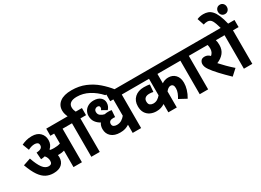

<svg xmlns="http://www.w3.org/2000/svg" viewBox="-28 -1712 3455 2545"><g transform="rotate(-30 1699.5 -439.5)"><path d="M480 -210Q480 -140 436 -100.5Q392 -61 310 -61Q248 -61 197.5 -86.5Q147 -112 103.5 -174.5Q60 -237 19 -349L132 -387Q168 -281 208 -227Q248 -173 300 -173Q351 -173 351 -226Q351 -252 342.5 -273.5Q334 -295 317 -314Q289 -307 256 -305L248 -411Q299 -414 319.5 -429.5Q340 -445 340 -473Q340 -500 322.5 -511Q305 -522 279 -522Q254 -522 228.5 -514.5Q203 -507 179 -494L141 -594Q171 -609 211 -620.5Q251 -632 300 -632Q381 -632 425 -588Q469 -544 469 -477Q469 -405 417 -360Q421 -356 425 -351Q438 -349 451.5 -348Q465 -347 482 -347Q508 -347 530.5 -350Q553 -353 576 -361V-513H518V-622H790V-513H705V0H576V-252Q557 -246 537 -243.5Q517 -241 497 -241Q487 -241 477 -241Q480 -226 480 -210Z M849 -513H777V-622H845Q834 -646 827 -671Q820 -696 820 -723Q820 -802 881.5 -849Q943 -896 1060 -896Q1176 -896 1269.5 -856.5Q1363 -817 1437 -753Q1511 -689 1569 -615H1418Q1346 -694 1259.5 -740Q1173 -786 1079 -786Q1014 -786 982 -762.5Q950 -739 950 -697Q950 -675 955.5 -656Q961 -637 969 -622H1064V-513H978V0H849Z M1696 -513H1611V0H1482V-125Q1452 -106 1421 -96Q1390 -86 1343 -86Q1257 -86 1208.5 -129Q1160 -172 1160 -243Q1160 -267 1166 -289.5Q1172 -312 1186 -331Q1143 -353 1115 -391.5Q1087 -430 1087 -486Q1087 -528 1107 -561Q1127 -594 1163 -613Q1199 -632 1246 -632Q1311 -632 1348 -600.5Q1385 -569 1385 -522Q1385 -467 1347 -427L1269 -471Q1283 -485 1283 -505Q1283 -536 1249 -536Q1228 -536 1213 -522Q1198 -508 1198 -483Q1198 -446 1225.5 -426Q1253 -406 1285 -400Q1312 -406 1343 -406Q1356 -406 1369.5 -404.5Q1383 -403 1392 -401L1385 -298Q1380 -298 1373 -299Q1366 -300 1358 -300Q1289 -300 1289 -247Q1289 -220 1308 -208Q1327 -196 1355 -196Q1398 -196 1429 -215.5Q1460 -235 1482 -263V-513H1434V-622H1696Z M2450 -513H2157V-370Q2200 -401 2256 -401Q2321 -401 2362.5 -357.5Q2404 -314 2404 -236Q2404 -189 2388.5 -136Q2373 -83 2340 -28L2227 -89Q2247 -121 2261 -156Q2275 -191 2275 -227Q2275 -261 2262 -276Q2249 -291 2228 -291Q2208 -291 2189.5 -277.5Q2171 -264 2157 -245V0H2028V-127Q2000 -109 1970.5 -99.5Q1941 -90 1901 -90Q1850 -90 1808 -110Q1766 -130 1741.5 -170Q1717 -210 1717 -270Q1717 -353 1770 -402Q1823 -451 1911 -451Q1936 -451 1960.5 -449Q1985 -447 2000 -442L1991 -333Q1964 -340 1930 -340Q1890 -340 1868 -321.5Q1846 -303 1846 -270Q1846 -229 1867.5 -214.5Q1889 -200 1916 -200Q1952 -200 1979 -217Q2006 -234 2028 -260V-513H1683V-622H2450Z M2637 -513V0H2508V-513H2436V-622H2723V-513Z M3093 -65 3003 17Q2925 -58 2865 -122.5Q2805 -187 2773 -233Q2752 -263 2744.5 -285Q2737 -307 2737 -327Q2737 -353 2754 -376.5Q2771 -400 2812 -400Q2858 -400 2891 -364Q2932 -398 2932 -455Q2932 -487 2925 -513H2709V-622H3126V-513H3051Q3056 -498 3058.5 -479Q3061 -460 3061 -435Q3061 -364 3023 -316Q2985 -268 2916 -240Q2951 -201 2997.5 -154Q3044 -107 3093 -65Z M3313 -513V0H3184V-513H3112V-622H3399V-513ZM3190 -615Q3166 -705 3143 -744.5Q3120 -784 3076 -784Q3059 -784 3043.5 -781Q3028 -778 3016 -773L2981 -877Q3027 -896 3078 -896Q3115 -896 3147 -885Q3179 -874 3207 -844Q3235 -814 3259 -759Q3283 -704 3304 -615ZM3263 -824Q3263 -854 3282 -874.5Q3301 -895 3332 -895Q3361 -895 3380 -874.5Q3399 -854 3399 -824Q3399 -793 3380 -772.5Q3361 -752 3332 -752Q3301 -752 3282 -772.5Q3263 -793 3263 -824Z"/></g></svg>

Font: Noto Sans SemiCondensed
Style: Bold
Weight: 700
Width: 4
Designer: Monotype Design Team
Foundry: Monotype Imaging Inc.
Version: Version 2.013; ttfautohint (v1.8.4.7-5d5b)